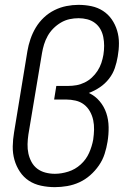

<svg xmlns="http://www.w3.org/2000/svg" viewBox="-20 -763 540 791"><path d="M206 8Q177 8 149 2Q121 -4 99 -18.5Q77 -33 62 -55.5Q47 -78 39.5 -104.5Q32 -131 32.5 -160Q33 -189 38 -218L93 -553Q97 -577 105.5 -602Q114 -627 127.5 -649.5Q141 -672 160.5 -690.5Q180 -709 204 -721Q228 -733 253.5 -738Q279 -743 303 -743Q331 -743 357 -737.5Q383 -732 404.5 -718Q426 -704 440.5 -683Q455 -662 462.5 -637Q470 -612 470 -585Q470 -558 465 -530Q461 -506 453 -482.5Q445 -459 429 -438.5Q413 -418 391.5 -403.5Q370 -389 346 -380Q372 -368 390.5 -346Q409 -324 418 -297Q427 -270 427.5 -239.5Q428 -209 423 -179Q419 -154 411 -129Q403 -104 387.5 -81.5Q372 -59 351.5 -41Q331 -23 307 -12Q283 -1 257 3.5Q231 8 206 8ZM206 -47Q233 -47 261.5 -56Q290 -65 312.5 -85.5Q335 -106 347 -133Q359 -160 364 -188Q367 -209 367.5 -229Q368 -249 364 -268Q360 -287 350.5 -304Q341 -321 326 -332.5Q311 -344 291.5 -348.5Q272 -353 252 -353H203L212 -409H261Q278 -409 295 -412Q312 -415 328.5 -423Q345 -431 358.5 -443.5Q372 -456 382 -471.5Q392 -487 397.5 -503.5Q403 -520 406 -537Q409 -556 409 -574.5Q409 -593 405.5 -610.5Q402 -628 393.5 -643Q385 -658 371 -668.5Q357 -679 339.5 -683.5Q322 -688 304 -688Q285 -688 266.5 -684Q248 -680 231 -670Q214 -660 200 -646Q186 -632 176.5 -615Q167 -598 161.5 -580Q156 -562 153 -544L97 -209Q94 -189 93.5 -169Q93 -149 97 -130.5Q101 -112 110 -95.5Q119 -79 133.5 -68Q148 -57 167 -52Q186 -47 206 -47Z"/></svg>

Font: Iosevka Light
Style: Italic
Weight: 300
Italic angle: -9°
Monospace: yes
Designer: Belleve Invis
Foundry: Belleve Invis
Version: Version 32.5.0; ttfautohint (v1.8.4)